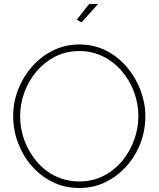

<svg xmlns="http://www.w3.org/2000/svg" viewBox="-20 -938 795 963"><path d="M378 5Q304 5 243 -25.5Q182 -56 138 -107Q94 -158 70 -222.5Q46 -287 46 -355Q46 -426 71.5 -490.5Q97 -555 142 -605.5Q187 -656 247.5 -685.5Q308 -715 378 -715Q452 -715 512.5 -684Q573 -653 617 -601Q661 -549 685 -485Q709 -421 709 -355Q709 -283 684 -218.5Q659 -154 613.5 -103.5Q568 -53 508 -24Q448 5 378 5ZM81 -355Q81 -291 103 -232.5Q125 -174 164.5 -127.5Q204 -81 258.5 -54.5Q313 -28 378 -28Q445 -28 499.5 -56Q554 -84 593 -131Q632 -178 653 -236.5Q674 -295 674 -355Q674 -419 652 -477.5Q630 -536 590 -582.5Q550 -629 495.5 -655.5Q441 -682 378 -682Q311 -682 256.5 -654Q202 -626 162.5 -579Q123 -532 102 -474Q81 -416 81 -355ZM389 -826 365 -839 427 -918H472Z"/></svg>

Font: Raleway ExtraLight
Style: Regular
Weight: 200
Designer: Matt McInerney, Pablo Impallari, Rodrigo Fuenzalida
Foundry: Matt McInerney, Pablo Impallari, Rodrigo Fuenzalida
Version: Version 4.026